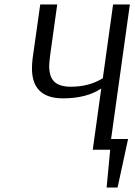

<svg xmlns="http://www.w3.org/2000/svg" viewBox="-20 -670 605 859"><path d="M561 -650 477 -48H553L506 169H457L473 0H395L433 -274Q367 -230 262 -230Q123 -230 123 -364Q123 -385 126 -409L160 -650H236L204 -420Q200 -386 200 -375Q200 -326 223.5 -304Q247 -282 297 -282Q379 -282 440 -320L486 -650Z"/></svg>

Font: Arsenal
Style: Italic
Weight: 400
Italic angle: -9.10001°
Designer: Andrij Shevchenko
Foundry: Stairsfor
Version: Version 2.001;PS 002.001;hotconv 1.0.88;makeotf.lib2.5.64775